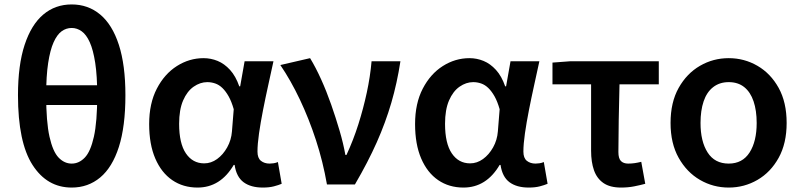

<svg xmlns="http://www.w3.org/2000/svg" viewBox="-20 -831 3610 865"><path d="M303 14Q192 14 126.5 -88Q61 -190 61 -402Q61 -538 91 -629Q121 -720 175 -765.5Q229 -811 303 -811Q377 -811 431.5 -765.5Q486 -720 515.5 -629Q545 -538 545 -402Q545 -261 515.5 -169Q486 -77 431.5 -31.5Q377 14 303 14ZM303 -94Q336 -94 362 -121Q388 -148 403 -215Q418 -282 418 -402Q418 -489 409 -547.5Q400 -606 384.5 -640.5Q369 -675 348 -690Q327 -705 303 -705Q278 -705 257.5 -690Q237 -675 221.5 -640.5Q206 -606 197 -547.5Q188 -489 188 -402Q188 -282 203 -215Q218 -148 244 -121Q270 -94 303 -94ZM132 -358V-447H474V-358Z M870 14Q805 14 756 -19.5Q707 -53 679.5 -117Q652 -181 652 -272Q652 -365 686.5 -431.5Q721 -498 777 -533.5Q833 -569 897 -569Q930 -569 960.5 -556.5Q991 -544 1016.5 -516Q1042 -488 1058 -442H1062L1082 -555H1212Q1201 -504 1188.5 -447.5Q1176 -391 1165 -335Q1154 -279 1147 -230.5Q1140 -182 1140 -148Q1140 -119 1155.5 -106.5Q1171 -94 1195 -94Q1203 -94 1213 -95.5Q1223 -97 1232 -101L1249 -3Q1235 3 1214 8.5Q1193 14 1164 14Q1110 14 1077.5 -10Q1045 -34 1037 -88H1033Q973 14 870 14ZM900 -95Q931 -95 958 -114.5Q985 -134 1003.5 -167Q1022 -200 1025 -239L1033 -339Q1023 -374 1010 -397Q997 -420 982 -434.5Q967 -449 949.5 -455Q932 -461 914 -461Q882 -461 852.5 -440.5Q823 -420 805 -378.5Q787 -337 787 -273Q787 -185 817.5 -140Q848 -95 900 -95Z M1453 0Q1435 -103 1403.5 -199.5Q1372 -296 1331 -382.5Q1290 -469 1243 -538L1377 -569Q1402 -528 1426.5 -474Q1451 -420 1472 -360Q1493 -300 1510 -242Q1527 -184 1536 -133H1541Q1572 -200 1594.5 -271Q1617 -342 1632.5 -414Q1648 -486 1654 -555H1784Q1769 -457 1743 -368Q1717 -279 1677.5 -190Q1638 -101 1579 0Z M2068 14Q2003 14 1954 -19.5Q1905 -53 1877.5 -117Q1850 -181 1850 -272Q1850 -365 1884.5 -431.5Q1919 -498 1975 -533.5Q2031 -569 2095 -569Q2128 -569 2158.5 -556.5Q2189 -544 2214.5 -516Q2240 -488 2256 -442H2260L2280 -555H2410Q2399 -504 2386.5 -447.5Q2374 -391 2363 -335Q2352 -279 2345 -230.5Q2338 -182 2338 -148Q2338 -119 2353.5 -106.5Q2369 -94 2393 -94Q2401 -94 2411 -95.5Q2421 -97 2430 -101L2447 -3Q2433 3 2412 8.5Q2391 14 2362 14Q2308 14 2275.5 -10Q2243 -34 2235 -88H2231Q2171 14 2068 14ZM2098 -95Q2129 -95 2156 -114.5Q2183 -134 2201.5 -167Q2220 -200 2223 -239L2231 -339Q2221 -374 2208 -397Q2195 -420 2180 -434.5Q2165 -449 2147.5 -455Q2130 -461 2112 -461Q2080 -461 2050.5 -440.5Q2021 -420 2003 -378.5Q1985 -337 1985 -273Q1985 -185 2015.5 -140Q2046 -95 2098 -95Z M2778 14Q2728 14 2698.5 -6.5Q2669 -27 2656 -64Q2643 -101 2643 -152V-451H2469V-549L2549 -555H2948V-451H2771Q2769 -369 2767.5 -290Q2766 -211 2766 -146Q2766 -117 2777.5 -105.5Q2789 -94 2810 -94Q2825 -94 2839 -96Q2853 -98 2869 -102L2887 -3Q2865 3 2837.5 8.5Q2810 14 2778 14Z M3263 14Q3193 14 3133.5 -20.5Q3074 -55 3037.5 -120Q3001 -185 3001 -277Q3001 -370 3037.5 -435Q3074 -500 3133.5 -534.5Q3193 -569 3263 -569Q3333 -569 3392.5 -534.5Q3452 -500 3488 -435Q3524 -370 3524 -277Q3524 -185 3488 -120Q3452 -55 3392.5 -20.5Q3333 14 3263 14ZM3263 -94Q3325 -94 3357 -144Q3389 -194 3389 -277Q3389 -333 3375 -374.5Q3361 -416 3333 -438.5Q3305 -461 3263 -461Q3222 -461 3193 -438.5Q3164 -416 3150 -374.5Q3136 -333 3136 -277Q3136 -194 3168 -144Q3200 -94 3263 -94Z"/></svg>

Font: Noto Sans SC SemiBold
Style: Regular
Weight: 600
Designer: Ryoko NISHIZUKA 西塚涼子 (kana, bopomofo & ideographs); Paul D. Hunt (Latin, Greek & Cyrillic); Sandoll Communications 산돌커뮤니
Foundry: Adobe
Version: Version 2.004-H2;hotconv 1.0.118;makeotfexe 2.5.65603